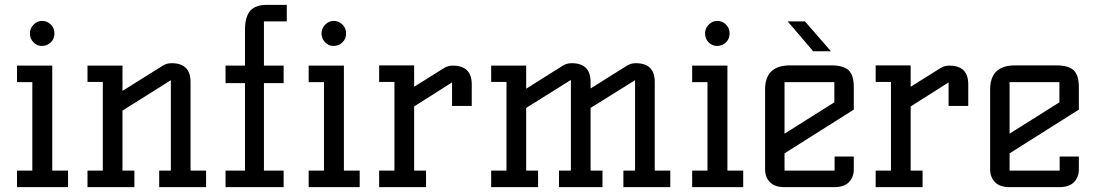

<svg xmlns="http://www.w3.org/2000/svg" viewBox="-20 -770 4509 790"><path d="M195 -500V-68H260V0H50V-68H113V-432H50V-500ZM204 -633Q204 -610 189 -595.5Q174 -581 152 -581Q132 -581 117.5 -596Q103 -611 103 -633Q103 -653 118 -668.5Q133 -684 153 -684Q174 -684 189 -669Q204 -654 204 -633Z M764 -68H828V0H635V-68H683V-440L484 -315V-68H533V0H340V-68H403V-433H340V-500H484V-396L650 -500Q666 -510 686 -510Q764 -510 764 -433Z M1147 -428H1066V-68H1147V0H908V-68H988V-428H908V-500H988V-646Q988 -701 1009.5 -725.5Q1031 -750 1077 -750H1160V-682H1066V-500H1147Z M1395 -500V-68H1460V0H1250V-68H1313V-432H1250V-500ZM1404 -633Q1404 -610 1389 -595.5Q1374 -581 1352 -581Q1332 -581 1317.5 -596Q1303 -611 1303 -633Q1303 -653 1318 -668.5Q1333 -684 1353 -684Q1374 -684 1389 -669Q1404 -654 1404 -633Z M1921 -334H1840V-431L1684 -332V-68H1733V0H1540V-68H1603V-433H1540V-501H1684V-413L1807 -490Q1823 -500 1843 -500Q1921 -500 1921 -423Z M2410 -68H2459V0H2280V-68H2328L2329 -72V-441L2145 -326V-68H2194V0H2001V-68H2064V-433H2001V-500H2145V-405L2296 -500Q2312 -510 2332 -510Q2410 -510 2410 -433V-406L2560 -500Q2576 -510 2596 -510Q2674 -510 2674 -433V-68H2738V0H2545V-68H2593V-440L2410 -326Z M2973 -500V-68H3038V0H2828V-68H2891V-432H2828V-500ZM2982 -633Q2982 -610 2967 -595.5Q2952 -581 2930 -581Q2910 -581 2895.5 -596Q2881 -611 2881 -633Q2881 -653 2896 -668.5Q2911 -684 2931 -684Q2952 -684 2967 -669Q2982 -654 2982 -633Z M3208 -139V-68H3414V-126H3493V-73Q3493 -41 3473 -20.5Q3453 0 3413 0H3208Q3168 0 3148 -20.5Q3128 -41 3128 -73V-402Q3128 -501 3231 -501H3400Q3450 -501 3471.5 -481Q3493 -461 3493 -412V-319ZM3208 -432V-220L3413 -349V-432ZM3292 -682 3399 -559H3326L3221 -682Z M3964 -334H3883V-431L3727 -332V-68H3776V0H3583V-68H3646V-433H3583V-501H3727V-413L3850 -490Q3866 -500 3886 -500Q3964 -500 3964 -423Z M4134 -139V-68H4340V-126H4419V-73Q4419 -41 4399 -20.5Q4379 0 4339 0H4134Q4094 0 4074 -20.5Q4054 -41 4054 -73V-402Q4054 -501 4157 -501H4326Q4376 -501 4397.5 -481Q4419 -461 4419 -412V-319ZM4134 -432V-220L4339 -349V-432Z"/></svg>

Font: Kelly Slab
Style: Regular
Weight: 400
Designer: Denis Masharov
Foundry: Denis Masharov
Version: Version 1.001